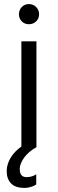

<svg xmlns="http://www.w3.org/2000/svg" viewBox="-20 -723 284 943"><path d="M85 0H159V-520H85ZM122 -604Q143 -604 157.5 -618Q172 -632 172 -653Q172 -674 157.5 -688.5Q143 -703 122 -703Q101 -703 87 -688.5Q73 -674 73 -653Q73 -632 87 -618Q101 -604 122 -604ZM100 200Q114 200 130.5 195.5Q147 191 158 183V133Q148 140 135.5 143.5Q123 147 110 147Q94 147 85.5 137.5Q77 128 77 106Q77 93 83 78.5Q89 64 99.5 50Q110 36 125 23Q140 10 159 0L124 -27Q97 -13 76 3.5Q55 20 41 39Q27 58 20 78Q13 98 13 118Q13 156 34.5 178Q56 200 100 200Z"/></svg>

Font: Fixel Variable
Style: Regular
Weight: 100
Width: 3
Designer: AlfaBravo + MacPaw
Foundry: Kyrylo Tkachov, Marchela Mozhyna, Serhii Makarenko, Maria Weinstein, Zakhar Kryvoshyya
Version: Version 1.211